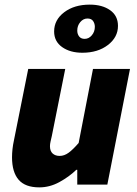

<svg xmlns="http://www.w3.org/2000/svg" viewBox="-20 -798 592 830"><path d="M150 12Q89 12 60.5 -21Q32 -54 32 -118Q32 -135 34 -153.5Q36 -172 40 -190L102 -500H262L204 -210Q201 -197 198.5 -186Q196 -175 196 -166Q196 -145 207.5 -134.5Q219 -124 238 -124Q258 -124 277 -138Q296 -152 320 -180L382 -500H542L444 0H314V-64H310Q279 -34 237 -11Q195 12 150 12ZM336 -570Q283 -570 248.5 -594.5Q214 -619 214 -662Q214 -712 257.5 -745Q301 -778 368 -778Q422 -778 456 -754Q490 -730 490 -686Q490 -637 446.5 -603.5Q403 -570 336 -570ZM346 -630Q364 -630 377 -645.5Q390 -661 390 -682Q390 -696 382.5 -707Q375 -718 358 -718Q340 -718 327 -702.5Q314 -687 314 -666Q314 -651 322 -640.5Q330 -630 346 -630Z"/></svg>

Font: Source Sans 3 ExtraLight Black
Style: Italic
Weight: 900
Italic angle: -11°
Version: Version 3.052;hotconv 1.1.0;makeotfexe 2.6.0